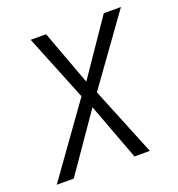

<svg xmlns="http://www.w3.org/2000/svg" viewBox="-123 -613 647 699"><g transform="rotate(-20 201.0 -264.0)"><path d="M209.5 -315.9 354.5 -528.3H420.9L232.4 -266.1L340.8 0H281.2L198.7 -220.7L45.9 0H-20L174.8 -272L71.3 -528.3H130.9Z"/></g></svg>

Font: TypoPRO Roboto
Style: Italic
Weight: 300
Italic angle: -12°
Designer: Google
Version: Version 2.136; 2016